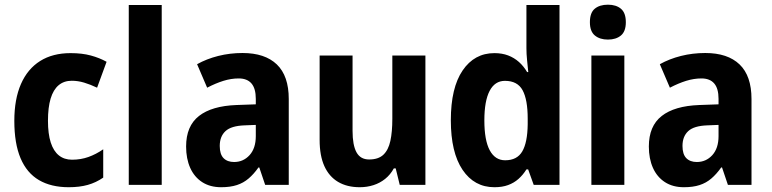

<svg xmlns="http://www.w3.org/2000/svg" viewBox="-20 -781 3259 811"><path d="M270.5 9.8Q195.8 9.8 144.5 -20.3Q93.3 -50.3 66.9 -112.5Q40.5 -174.8 40.5 -270.5Q40.5 -362.3 68.6 -426.3Q96.7 -490.2 149.7 -523.4Q202.6 -556.6 278.3 -556.6Q326.7 -556.6 363.5 -546.6Q400.4 -536.6 430.2 -520L390.1 -410.6Q361.3 -424.3 335.2 -432.1Q309.1 -439.9 283.2 -439.9Q250 -439.9 227.5 -420.9Q205.1 -401.9 193.8 -364.5Q182.6 -327.1 182.6 -271Q182.6 -215.8 194.3 -179.2Q206.1 -142.6 228.8 -124.5Q251.5 -106.4 284.2 -106.4Q321.3 -106.4 353.5 -117.9Q385.7 -129.4 416 -150.4V-30.8Q385.7 -9.8 350.8 0Q315.9 9.8 270.5 9.8Z M663.1 0H523.9V-759.8H663.1Z M1004.4 -557.1Q1099.1 -557.1 1149.4 -508.8Q1199.7 -460.4 1199.7 -362.8V0H1100.1L1075.2 -73.7H1071.8Q1051.8 -45.4 1030 -26.9Q1008.3 -8.3 980.5 0.7Q952.6 9.8 914.1 9.8Q867.2 9.8 834 -11.7Q800.8 -33.2 783.4 -72Q766.1 -110.8 766.1 -162.1Q766.1 -248.5 820.3 -291Q874.5 -333.5 979 -337.4L1060.5 -340.3V-363.3Q1060.5 -407.2 1042.2 -428.5Q1023.9 -449.7 988.3 -449.7Q956.5 -449.7 923.6 -439.5Q890.6 -429.2 855 -410.6L812.5 -509.8Q852.5 -532.2 901.9 -544.7Q951.2 -557.1 1004.4 -557.1ZM1060.5 -253.4 1013.2 -251.5Q956.5 -249.5 932.4 -227.1Q908.2 -204.6 908.2 -164.6Q908.2 -129.4 924.3 -113Q940.4 -96.7 968.8 -96.7Q1007.8 -96.7 1034.2 -125.7Q1060.5 -154.8 1060.5 -206.1Z M1776.9 -546.4V0H1668.5L1651.4 -69.8H1643.6Q1628.9 -43 1606.9 -25.4Q1585 -7.8 1557.6 1Q1530.3 9.8 1499.5 9.8Q1445.8 9.8 1408 -12.7Q1370.1 -35.2 1350.1 -79.3Q1330.1 -123.5 1330.1 -189.9V-546.4H1469.2V-228Q1469.2 -168 1485.8 -137.7Q1502.4 -107.4 1539.1 -107.4Q1578.1 -107.4 1599.4 -127.4Q1620.6 -147.5 1628.9 -185.8Q1637.2 -224.1 1637.2 -279.3V-546.4Z M2068.4 9.8Q1983.4 9.8 1933.8 -63.7Q1884.3 -137.2 1884.3 -272.9Q1884.3 -410.2 1934.1 -483.4Q1983.9 -556.6 2068.4 -556.6Q2100.6 -556.6 2126.2 -546.9Q2151.9 -537.1 2171.9 -519.3Q2191.9 -501.5 2206.5 -476.6H2211.4Q2209 -500.5 2206.3 -527.1Q2203.6 -553.7 2203.6 -577.6V-759.8H2343.3V0H2234.4L2210.9 -65.4H2203.6Q2189 -42 2169.9 -25.1Q2150.9 -8.3 2126.2 0.7Q2101.6 9.8 2068.4 9.8ZM2113.8 -104Q2164.1 -104 2186 -141.4Q2208 -178.7 2209 -255.9V-279.8Q2209 -359.9 2187.5 -399.7Q2166 -439.5 2112.8 -439.5Q2070.3 -439.5 2048.1 -397Q2025.9 -354.5 2025.9 -272.5Q2025.9 -188.5 2048.6 -146.2Q2071.3 -104 2113.8 -104Z M2617.2 -546.4V0H2478V-546.4ZM2547.9 -761.2Q2582.5 -761.2 2603 -743.9Q2623.5 -726.6 2623.5 -687Q2623.5 -648.4 2602.8 -631.1Q2582 -613.8 2547.9 -613.8Q2513.7 -613.8 2492.7 -631.1Q2471.7 -648.4 2471.7 -687Q2471.7 -727.1 2492.2 -744.1Q2512.7 -761.2 2547.9 -761.2Z M2959 -557.1Q3053.7 -557.1 3104 -508.8Q3154.3 -460.4 3154.3 -362.8V0H3054.7L3029.8 -73.7H3026.4Q3006.3 -45.4 2984.6 -26.9Q2962.9 -8.3 2935.1 0.7Q2907.2 9.8 2868.7 9.8Q2821.8 9.8 2788.6 -11.7Q2755.4 -33.2 2738 -72Q2720.7 -110.8 2720.7 -162.1Q2720.7 -248.5 2774.9 -291Q2829.1 -333.5 2933.6 -337.4L3015.1 -340.3V-363.3Q3015.1 -407.2 2996.8 -428.5Q2978.5 -449.7 2942.9 -449.7Q2911.1 -449.7 2878.2 -439.5Q2845.2 -429.2 2809.6 -410.6L2767.1 -509.8Q2807.1 -532.2 2856.4 -544.7Q2905.8 -557.1 2959 -557.1ZM3015.1 -253.4 2967.8 -251.5Q2911.1 -249.5 2887 -227.1Q2862.8 -204.6 2862.8 -164.6Q2862.8 -129.4 2878.9 -113Q2895 -96.7 2923.3 -96.7Q2962.4 -96.7 2988.8 -125.7Q3015.1 -154.8 3015.1 -206.1Z"/></svg>

Font: Open Sans SemiCondensed
Style: Bold
Weight: 700
Width: 4
Designer: Monotype Design Team
Foundry: Monotype Imaging Inc.
Version: Version 3.003